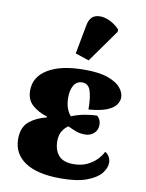

<svg xmlns="http://www.w3.org/2000/svg" viewBox="-92 -893 734 967"><g transform="rotate(10 275.5 -409.0)"><path d="M286 10Q165 10 103 -32Q41 -74 41 -149Q41 -209 76.5 -238.5Q112 -268 164 -280V-285Q120 -298 89 -325Q58 -352 58 -400Q58 -470 124.5 -510Q191 -550 311 -550Q387 -550 432 -533.5Q477 -517 496.5 -492.5Q516 -468 516 -444Q516 -425 503 -406.5Q490 -388 457.5 -374.5Q425 -361 364 -356Q364 -416 353 -450.5Q342 -485 310 -485Q282 -485 267.5 -461Q253 -437 253 -399Q253 -365 262 -342Q271 -319 283 -307Q314 -320 348.5 -326.5Q383 -333 413 -333Q421 -326 426.5 -315.5Q432 -305 432 -288Q432 -263 414 -246Q396 -229 368 -229Q342 -229 321 -237Q300 -245 280 -255Q264 -246 250.5 -225.5Q237 -205 237 -173Q237 -127 260.5 -99.5Q284 -72 337 -72Q377 -72 407 -86.5Q437 -101 456.5 -122Q476 -143 484 -161Q496 -155 504.5 -141Q513 -127 513 -110Q513 -82 490.5 -54.5Q468 -27 418 -8.5Q368 10 286 10ZM322 -600 252 -623 280 -772Q288 -814 316 -824Q344 -834 379 -821Q414 -808 441 -779V-767Z"/></g></svg>

Font: Noto Serif Black
Style: Regular
Weight: 900
Designer: Monotype Design Team
Foundry: Monotype Imaging Inc.
Version: Version 2.014; ttfautohint (v1.8.4.7-5d5b)